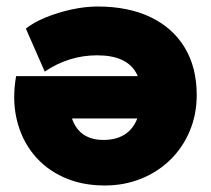

<svg xmlns="http://www.w3.org/2000/svg" viewBox="-20 -555 648 590"><path d="M301.5 15Q231 15 175 -10.5Q119 -36 82.2 -81.8Q45.5 -127.5 31.2 -188.8Q17 -250 29.5 -321H470.5V-191H126.5L192.5 -253Q192.5 -190 219.2 -157.5Q246 -125 297.5 -125Q335.5 -125 361.2 -140.5Q387 -156 400.2 -186.8Q413.5 -217.5 413.5 -263Q413.5 -304 398.5 -331Q383.5 -358 353.5 -371.5Q323.5 -385 278.5 -385Q235 -385 194.8 -372.5Q154.5 -360 117.5 -335L59.5 -467Q82 -485.5 119.5 -501Q157 -516.5 199.5 -525.8Q242 -535 279.5 -535Q374.5 -535 442.8 -502.2Q511 -469.5 547.8 -408.5Q584.5 -347.5 584.5 -263Q584.5 -203.5 563.2 -152.8Q542 -102 503.5 -64.2Q465 -26.5 413.5 -5.8Q362 15 301.5 15Z"/></svg>

Font: Geologica Roman Black
Style: Regular
Weight: 900
Designer: Sindre Bremnes, Frode Helland
Foundry: Monokrom Skriftforlag AS
Version: Version 1.010;gftools[0.9.28]